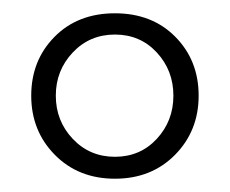

<svg xmlns="http://www.w3.org/2000/svg" viewBox="-20 -737 346 289"><path d="M27 -593Q27 -646 62 -681.5Q97 -717 153 -717Q209 -717 244 -681.5Q279 -646 279 -593Q279 -540 243.5 -504Q208 -468 153 -468Q98 -468 62.5 -504Q27 -540 27 -593ZM241 -593Q241 -631 216 -658Q191 -685 153 -685Q115 -685 89.5 -658Q64 -631 64 -593Q64 -555 89.5 -528Q115 -501 153 -501Q191 -501 216 -528Q241 -555 241 -593Z"/></svg>

Font: Taviraj Light
Style: Regular
Weight: 300
Designer: Katatrad Team
Foundry: CadsonDemak
Version: Version 1.001